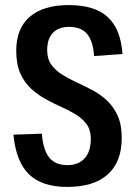

<svg xmlns="http://www.w3.org/2000/svg" viewBox="-20 -729 536 757"><path d="M245 8Q145 8 94 -42Q43 -92 33 -198L145 -202Q150 -138 174 -108Q198 -78 245 -78Q290 -78 314 -105Q338 -132 338 -182Q338 -216 322 -238.5Q306 -261 280 -277Q254 -293 222.5 -307Q191 -321 159.5 -338.5Q128 -356 102 -380Q76 -404 60 -440Q44 -476 44 -529Q44 -617 97.5 -663Q151 -709 251 -709Q353 -709 404.5 -662Q456 -615 463 -516L351 -508Q347 -567 323.5 -595Q300 -623 253 -623Q211 -623 188.5 -599.5Q166 -576 166 -531Q166 -497 182 -474.5Q198 -452 224 -435.5Q250 -419 281.5 -404.5Q313 -390 344.5 -373.5Q376 -357 402 -332.5Q428 -308 444 -272.5Q460 -237 460 -185Q460 -91 405 -41.5Q350 8 245 8Z"/></svg>

Font: Pathway Extreme Condensed SemiBold
Style: Regular
Weight: 600
Width: 3
Version: Version 1.001;gftools[0.9.26]